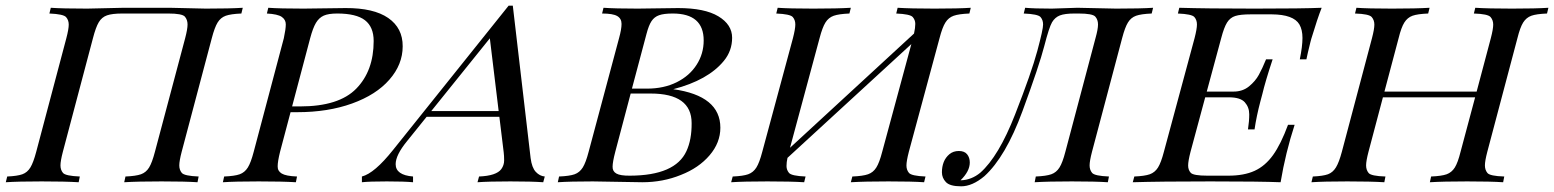

<svg xmlns="http://www.w3.org/2000/svg" viewBox="-51 -635 5415 669"><path d="M641.1 -20 637.2 0Q594.7 -2.9 511.7 -2.9Q428.7 -2.9 381.8 0L386.2 -20Q422.4 -21.5 440.2 -27.8Q458 -34.2 468.5 -51.3Q479 -68.4 488.8 -106L594.2 -502Q602.5 -533.7 602.5 -549.8Q602.5 -565.9 593.3 -576.9Q584 -587.9 535.2 -587.9H376Q339.8 -587.9 321.8 -581.5Q303.7 -575.2 293.2 -557.6Q282.7 -540 272.9 -502L168 -106Q159.7 -74.2 159.7 -58.6Q159.7 -43 168.5 -32.5Q177.2 -22 227.1 -20L223.1 0Q176.3 -2.9 94.2 -2.9Q12.2 -2.9 -30.8 0L-25.9 -20Q9.3 -21.5 26.9 -27.8Q44.4 -34.2 54.9 -51.5Q65.4 -68.8 75.2 -106L180.2 -502Q188.5 -533.7 188.5 -549.3Q188.5 -564.9 179.2 -575.4Q169.9 -585.9 121.1 -587.9L126 -607.9Q166 -605 252.9 -605L380.9 -607.9H540L666 -605Q751.5 -605 794.9 -607.9L790 -587.9Q753.4 -586.4 735.6 -580.1Q717.8 -573.7 707.3 -556.6Q696.8 -539.6 687 -502L582 -106Q573.7 -74.2 573.7 -58.6Q573.7 -43 582.5 -32.5Q591.3 -22 641.1 -20Z M1251 -492.2Q1251 -541 1220.7 -564.5Q1190.4 -587.9 1124 -587.9Q1093.8 -587.9 1077.1 -580.6Q1060.5 -573.2 1049.8 -555.2Q1039.1 -537.1 1029.8 -502L966.8 -264.2H994.6Q1129.9 -264.2 1190.4 -326.2Q1251 -388.2 1251 -492.2ZM1352.1 -473.6Q1352.1 -410.2 1305.7 -357.4Q1259.8 -304.7 1175.8 -274.4Q1091.8 -244.1 984.9 -244.1H961.4L924.8 -106Q916.5 -72.3 916.5 -55.7Q916 -39.1 930.7 -30.3Q945.3 -21.5 983.9 -20L980 0Q933.1 -2.9 850.6 -2.9Q768.1 -2.9 725.6 0L730 -20Q766.6 -21.5 784.2 -27.8Q801.8 -34.2 812.5 -51.3Q823.2 -68.4 833 -106L938 -502Q944.8 -533.7 944.8 -550.3Q944.8 -566.4 930.7 -576.2Q916.5 -585.9 878.9 -587.9L883.8 -607.9Q923.8 -605 1006.8 -605L1152.8 -606.9Q1251 -607.4 1301.8 -572.3Q1352.5 -537.1 1352.1 -473.6Z M1655.8 -501.5 1451.7 -248H1686.5ZM1612.8 0 1618.2 -20Q1678.7 -22.5 1695.8 -45.9Q1705.6 -59.6 1705.6 -76.2Q1705.6 -92.8 1704.1 -104L1689 -228H1435.5L1367.2 -143.1Q1327.6 -94.7 1327.6 -63Q1327.6 -24.9 1388.2 -20V0Q1358.4 -2.9 1296.9 -2.9Q1235.4 -2.9 1210 0V-20Q1253.9 -31.2 1318.8 -112.8L1721.2 -615.2H1735.8L1797.9 -84Q1802.2 -50.8 1815.9 -36.1Q1829.6 -21.5 1847.2 -20L1841.8 0Q1801.8 -2.9 1727.1 -2.9Q1652.3 -2.9 1612.8 0Z M2358.9 -206.1Q2358.9 -309.1 2215.8 -309.1H2146.5L2092.8 -106Q2083.5 -70.3 2083.5 -54.2Q2083 -38.1 2096.7 -30.3Q2110.4 -22.5 2144 -22.9Q2301.8 -23.4 2340.8 -108.4Q2359.4 -148.4 2358.9 -206.1ZM2203.6 -326.2Q2262.2 -326.2 2307.1 -348.6Q2352.1 -371.1 2376.5 -409.7Q2400.9 -447.8 2400.9 -494.1Q2400.9 -587.9 2293 -587.9Q2262.2 -587.9 2245.6 -582Q2229 -576.2 2219.2 -561.5Q2209.5 -546.9 2201.7 -517.1L2150.9 -326.2ZM2294.9 -324.2Q2459 -301.3 2459 -189.9Q2459 -137.7 2421.4 -93.8Q2383.8 -49.8 2321.3 -25.4Q2258.8 0 2187 0L2014.6 -2.9Q1935.1 -2.9 1892.6 0L1897 -20Q1933.6 -21.5 1951.2 -27.8Q1968.8 -34.2 1979.5 -51.3Q1990.2 -68.4 2000 -106L2106 -502Q2114.7 -533.2 2114.7 -551.8Q2114.7 -570.3 2099.6 -579.1Q2084.5 -587.9 2046.9 -587.9L2051.8 -607.9Q2092.3 -605 2170.9 -605L2312 -606.9Q2404.3 -606.9 2452.1 -578.1Q2500 -549.3 2500 -503.4Q2500 -458 2471.2 -422.9Q2416 -355.5 2294.9 -324.2Z M3173.8 -20 3168.9 0Q3127.9 -2.9 3044.9 -2.9Q2961.9 -2.9 2913.6 0L2918.9 -20Q2955.6 -21.5 2973.6 -27.8Q2991.7 -34.2 3002.4 -51.3Q3013.2 -68.4 3022.9 -106L3124.5 -481.4L2692.9 -85Q2689.5 -69.8 2689.5 -56.4Q2689.5 -43 2698.2 -32.5Q2707 -22 2755.9 -20L2751 0Q2705.6 -2.9 2623 -2.9Q2540.5 -2.9 2496.6 0L2502 -20Q2538.1 -21.5 2555.9 -27.8Q2573.7 -34.2 2584.5 -51.3Q2595.2 -68.4 2605 -106L2711.9 -502Q2720.2 -534.2 2720.2 -549.8Q2720.2 -565.4 2711.2 -575.7Q2702.1 -585.9 2653.8 -587.9L2658.7 -607.9Q2699.2 -605 2782.7 -605Q2866.2 -605 2913.6 -607.9L2908.7 -587.9Q2872.1 -586.4 2854 -580.1Q2835.9 -573.7 2825.2 -556.6Q2814.5 -539.6 2804.7 -502L2701.7 -120.1L3133.8 -518.1Q3138.2 -538.1 3138.2 -551.8Q3138.2 -565.4 3129.2 -575.7Q3120.1 -585.9 3071.8 -587.9L3076.7 -607.9Q3122.1 -605 3205.3 -605Q3288.6 -605 3331.5 -607.9L3326.7 -587.9Q3290 -586.4 3272 -580.1Q3253.9 -573.7 3243.2 -556.6Q3232.4 -539.6 3222.7 -502L3115.7 -106Q3107.4 -73.7 3107.4 -58.3Q3107.4 -43 3116.2 -32.5Q3125 -22 3173.8 -20Z M3328.1 -68.8Q3328.1 -38.1 3295.9 -6.8H3297.9Q3334.5 -8.3 3364.7 -33.2Q3428.7 -89.8 3485.8 -235.8Q3543 -381.8 3563.5 -458Q3584 -534.2 3583.5 -549.8Q3583.5 -565.4 3574.5 -575.7Q3565.4 -585.9 3516.1 -587.9L3521 -607.9Q3552.2 -605 3613.8 -605L3703.1 -607.9Q3703.1 -607.9 3837.9 -605Q3923.8 -605 3966.8 -607.9L3961.9 -587.9Q3925.3 -586.4 3907.5 -580.1Q3889.6 -573.7 3879.2 -556.6Q3868.7 -539.6 3858.9 -502L3753.9 -106Q3745.6 -74.2 3745.6 -58.6Q3745.6 -43 3754.4 -32.5Q3763.2 -22 3813 -20L3809.1 0Q3766.6 -2.9 3683.6 -2.9Q3600.6 -2.9 3554.2 0L3558.1 -20Q3594.2 -21.5 3612.1 -27.8Q3629.9 -34.2 3640.6 -51.3Q3651.4 -68.4 3661.1 -106L3766.1 -502Q3774.9 -533.2 3774.9 -549.8Q3774.9 -566.4 3765.4 -577.1Q3755.9 -587.9 3707 -587.9H3692.9Q3659.2 -587.9 3642.1 -581.3Q3625 -574.7 3614.7 -557.4Q3604.5 -540 3587.4 -473.6Q3570.3 -407.2 3511.7 -247.8Q3453.1 -88.4 3378.9 -21Q3336.9 14.2 3297.9 14.2Q3258.8 14.2 3244.9 -0.5Q3231 -15.1 3231 -34.7Q3231 -54.2 3237.3 -70.3Q3243.7 -86.4 3257.1 -97.7Q3270.5 -108.9 3290 -108.9Q3309.6 -108.9 3318.8 -97.4Q3328.1 -85.9 3328.1 -68.8Z M3896 0 3901.4 -20Q3937.5 -21.5 3955.3 -27.8Q3973.1 -34.2 3983.9 -51.3Q3994.6 -68.4 4004.4 -106L4111.3 -502Q4119.6 -534.2 4119.6 -549.8Q4119.6 -565.4 4110.6 -575.7Q4101.6 -585.9 4053.2 -587.9L4058.1 -607.9Q4152.3 -605 4320.3 -605Q4488.3 -605 4554.2 -607.9Q4539.6 -571.3 4518.1 -500L4515.1 -488.8Q4504.4 -445.8 4501 -428.2H4478Q4487.3 -473.6 4487.3 -502.9Q4487.3 -531.2 4476.6 -549.8Q4456.1 -584.5 4380.4 -585H4307.1Q4271 -585 4253.2 -579.3Q4235.4 -573.7 4224.6 -556.6Q4213.9 -539.6 4204.1 -502L4153.8 -315.9H4247.1Q4278.8 -315.9 4301 -334Q4323.2 -352.1 4335.4 -374.5Q4347.7 -397 4360.4 -428.2H4383.3Q4357.9 -351.6 4347.2 -306.2L4340.8 -282.2Q4327.1 -230.5 4320.3 -184.1H4297.4Q4301.8 -212.4 4301.8 -236.8Q4301.8 -261.2 4286.4 -278.6Q4271 -295.9 4231 -295.9H4148.4L4097.2 -106Q4088.9 -73.7 4088.9 -58.3Q4088.9 -43 4097.9 -33Q4106.9 -22.9 4156.2 -22.9H4229Q4283.7 -22.9 4320.6 -39.8Q4357.4 -56.6 4384.8 -94.7Q4412.1 -132.8 4437 -200.2H4460Q4428.2 -102.5 4411.1 0Q4341.3 -2.9 4166.3 -2.9Q3991.2 -2.9 3896 0Z M5190.4 -20 5186.5 0Q5144 -2.9 5061 -2.9Q4978 -2.9 4931.2 0L4935.5 -20Q4972.2 -21.5 4989.7 -27.8Q5007.3 -34.2 5018.1 -51.3Q5028.8 -68.4 5038.1 -106L5088.9 -295.9H4767.6L4717.3 -106Q4709 -74.2 4709 -58.6Q4709 -43 4717.8 -32.2Q4726.6 -21.5 4776.4 -20L4772.5 0Q4725.6 -2.9 4643.6 -2.9Q4561.5 -2.9 4518.6 0L4523.4 -20Q4558.6 -21.5 4576.2 -27.8Q4593.3 -34.2 4604 -51.8Q4614.7 -69.3 4624.5 -106L4729.5 -502Q4737.8 -533.7 4737.8 -549.3Q4737.8 -564.9 4728.5 -575.7Q4719.2 -586.4 4670.4 -587.9L4675.3 -607.9Q4715.3 -605 4799.3 -605Q4883.3 -605 4930.2 -607.9L4925.3 -587.9Q4888.2 -586.4 4870.6 -580.1Q4853 -573.7 4842.3 -556.6Q4831.5 -539.6 4822.3 -502L4772.9 -315.9H5094.2L5143.6 -502Q5151.9 -533.7 5151.9 -549.3Q5151.9 -564.9 5142.6 -575.7Q5133.3 -586.4 5084.5 -587.9L5089.4 -607.9Q5133.8 -605 5217.3 -605Q5300.8 -605 5344.2 -607.9L5339.4 -587.9Q5302.2 -586.4 5284.7 -580.1Q5267.1 -573.7 5256.3 -556.6Q5245.6 -539.6 5236.3 -502L5131.3 -106Q5123 -74.2 5123 -58.6Q5123 -43 5131.8 -32.2Q5140.6 -21.5 5190.4 -20Z"/></svg>

Font: PlayfairDisplaySC-Italic
Style: Italic
Weight: 400
Italic angle: -14°
Designer: Claus Eggers Sørensen
Foundry: Claus Eggers Sørensen
Version: Version 1.004;PS 001.004;hotconv 1.0.70;makeotf.lib2.5.58329